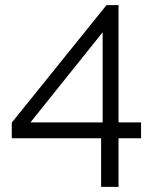

<svg xmlns="http://www.w3.org/2000/svg" viewBox="-20 -730 609 750"><path d="M375 0V-190H26V-251L396 -710H443V-252H531V-190H443V0ZM99 -252H381V-604Z"/></svg>

Font: PTCRaleway
Style: Regular
Weight: 400
Designer: Matt McInerney, Pablo Impallari, Rodrigo Fuenzalida
Foundry: Matt McInerney, Pablo Impallari, Rodrigo Fuenzalida
Version: Version 3.000g; ttfautohint (v1.5) -l 8 -r 28 -G 28 -x 14 -D